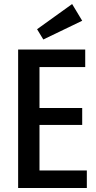

<svg xmlns="http://www.w3.org/2000/svg" viewBox="-20 -933 478 953"><path d="M70 0V-687H403V-600H176V-397H388V-313H176V-87H411V0ZM195 -737 164 -788 338 -913 388 -830Z"/></svg>

Font: Medium
Style: Regular
Weight: 500
Designer: Fernando Haro
Foundry: deFharo
Version: Version 1.787